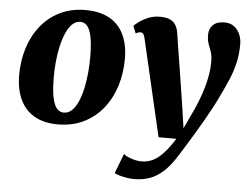

<svg xmlns="http://www.w3.org/2000/svg" viewBox="-55 -635 1240 958"><g transform="rotate(5 565.0 -156.5)"><path d="M336 -566.5Q405 -566.5 453 -541Q501 -515.5 526.2 -465.5Q551.5 -415.5 552 -343Q552.5 -270 532.2 -205.2Q512 -140.5 472.5 -91.2Q433 -42 376 -14Q319 14 246 14Q179 14 131.8 -12Q84.5 -38 59.5 -88.5Q34.5 -139 33.5 -211Q33 -285 53.2 -349.5Q73.5 -414 112.8 -462.8Q152 -511.5 208.2 -539Q264.5 -566.5 336 -566.5ZM315.5 -505.5Q291 -505.5 273 -487Q255 -468.5 242 -437.5Q229 -406.5 221 -368.8Q213 -331 209.5 -291Q206 -251 206.5 -215.5Q207 -149 215.5 -112.5Q224 -76 238.2 -61.5Q252.5 -47 270.5 -47Q295 -47 313.2 -65.2Q331.5 -83.5 344.2 -114.2Q357 -145 364.8 -183.2Q372.5 -221.5 376 -261.5Q379.5 -301.5 379 -338.5Q378.5 -405 370 -441.2Q361.5 -477.5 347.5 -491.5Q333.5 -505.5 315.5 -505.5ZM640.5 -452Q637 -467.5 632 -473.5Q627 -479.5 619.5 -479.5Q613 -479.5 607 -477.8Q601 -476 594.5 -471.5L580 -508.5Q585.5 -515 603.5 -528.8Q621.5 -542.5 648.8 -554Q676 -565.5 708 -565.5Q737.5 -565.5 756.2 -557.8Q775 -550 785.5 -534.5Q796 -519 800 -497Q807 -450 814.8 -402.5Q822.5 -355 830 -307.5Q837.5 -260 844.8 -212.8Q852 -165.5 859.5 -118L873.5 -21.5L906 -90.5Q923.5 -126 937.5 -161.5Q951.5 -197 961.5 -231.2Q971.5 -265.5 977 -298Q982.5 -330.5 982.5 -360.5Q982.5 -394 975.8 -413.5Q969 -433 962 -451Q955 -469 955 -498Q955 -527 974.2 -546.2Q993.5 -565.5 1031 -565.5Q1060.5 -565.5 1080 -550.8Q1099.5 -536 1109.2 -512.8Q1119 -489.5 1119 -465.5Q1119 -413.5 1108.8 -369.5Q1098.5 -325.5 1080.5 -283.5Q1062.5 -241.5 1039.5 -194Q1027.5 -168.5 1010.2 -136.2Q993 -104 973 -69.2Q953 -34.5 932.8 -0.8Q912.5 33 894.5 62Q876.5 91 863.5 112Q829.5 167 796 197.5Q762.5 228 727.2 240.2Q692 252.5 651.5 252.5Q622.5 252.5 591.5 245.2Q560.5 238 551.5 230.5L589 132Q599.5 142.5 626.8 152Q654 161.5 679 161.5Q710.5 161.5 737 148Q763.5 134.5 789.2 106.5Q815 78.5 842.5 34H753.5Z"/></g></svg>

Font: Merriweather 24pt Black
Style: Italic
Weight: 900
Italic angle: -7.8°
Designer: Eben Sorkin
Foundry: Eben Sorkin
Version: Version 2.101